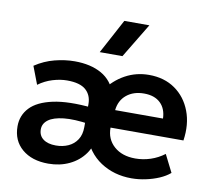

<svg xmlns="http://www.w3.org/2000/svg" viewBox="-84 -858 1079 970"><g transform="rotate(10 456.0 -373.5)"><path d="M223 15Q139 15 88.5 -28Q38 -71 38 -144.5Q38 -200.5 75.5 -240.2Q113 -280 191.8 -297Q270.5 -314 394 -301.5L394.5 -217.5Q314 -229.5 261.2 -223.8Q208.5 -218 182.5 -198.5Q156.5 -179 156.5 -149.5Q156.5 -117.5 180 -99.8Q203.5 -82 245 -82Q280.5 -82 309 -95Q337.5 -108 354.2 -133.8Q371 -159.5 371 -198L371.5 -316.5Q371.5 -362 341.5 -388.8Q311.5 -415.5 245 -415.5Q210 -415.5 171.2 -403.8Q132.5 -392 99 -367.5L64 -459Q111.5 -490.5 164.2 -504Q217 -517.5 266 -517.5Q348.5 -517.5 404.2 -486Q460 -454.5 481.5 -388.5L430.5 -398Q470 -453.5 526 -484.2Q582 -515 648 -515Q726.5 -515 782 -476Q837.5 -437 863 -370Q888.5 -303 876 -219H502Q501.5 -160 542.5 -123.5Q583.5 -87 651.5 -87Q691.5 -87 729.5 -99.5Q767.5 -112 800 -136.5L845 -47Q823 -28 791 -14.2Q759 -0.5 722.5 7.2Q686 15 650 15Q560 15 491.2 -30.2Q422.5 -75.5 394 -161.5L442.5 -170Q438.5 -114 408.8 -72.5Q379 -31 330.8 -8Q282.5 15 223 15ZM509.5 -310H755Q753.5 -360.5 723.5 -389.2Q693.5 -418 639.5 -418Q585.5 -418 550.2 -389.2Q515 -360.5 509.5 -310ZM382 -585 477 -762H605.5L498.5 -585Z"/></g></svg>

Font: Geologica Medium
Style: Regular
Weight: 500
Designer: Sindre Bremnes, Frode Helland
Foundry: Monokrom Skriftforlag AS
Version: Version 1.010;gftools[0.9.28]